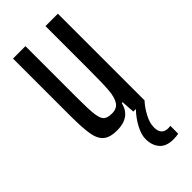

<svg xmlns="http://www.w3.org/2000/svg" viewBox="-230 -555 799 799"><g transform="rotate(-45 170.0 -155.0)"><path d="M301 151V197Q291 200 270 200Q229 200 209 177Q189 154 189 117Q189 91 206 59Q223 27 249 0H234L230 -59H225Q209 8 131 8Q90 8 69.5 -9Q49 -26 42.5 -64Q36 -102 36 -176V-510H109V-205Q109 -136 113 -106.5Q117 -77 128.5 -67Q140 -57 166 -57Q195 -57 208 -77Q221 -97 224 -135.5Q227 -174 227 -257V-510H300V0Q281 20 264.5 50.5Q248 81 248 107Q248 152 288 152Q295 152 301 151Z"/></g></svg>

Font: Saira Ultra Condensed Medium
Style: Regular
Weight: 500
Width: 1
Designer: Hector Gatti with collaboration of the Omnibus-Type team
Foundry: Omnibus-Type
Version: Version 1.001; ttfautohint (v1.8)